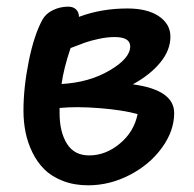

<svg xmlns="http://www.w3.org/2000/svg" viewBox="-20 -575 578 571"><path d="M242.2 -23.9Q200.7 -23.9 167.2 -36.9Q133.8 -49.8 112.1 -71.3Q90.3 -92.8 76.2 -122.1Q62 -151.4 55.9 -182.1Q49.8 -212.9 49.8 -246.1Q49.8 -314.5 65.4 -392.3Q81.1 -470.2 106 -516.1Q116.2 -534.7 137.5 -544.9Q158.7 -555.2 183.1 -555.2Q197.8 -555.2 206.3 -546.9Q214.8 -538.6 214.8 -524.9Q281.2 -549.8 358.9 -549.8Q418.5 -549.8 452.6 -526.6Q486.8 -503.4 486.8 -465.8Q486.8 -425.8 456.8 -389.2Q426.8 -352.5 375 -324.2Q498 -307.6 498 -238.8Q498 -186 461.9 -136Q425.8 -85.9 366.2 -54.9Q306.6 -23.9 242.2 -23.9ZM320.8 -464.8Q298.3 -464.8 272.9 -459.2Q247.6 -453.6 233.9 -448.7Q220.2 -443.8 189.9 -432.1Q169.4 -371.6 163.1 -325.2Q244.6 -329.6 305.9 -365.5Q367.2 -401.4 367.2 -437Q367.2 -464.8 320.8 -464.8ZM157.2 -238.8Q157.2 -182.6 179 -147.7Q200.7 -112.8 245.1 -112.8Q294.4 -112.8 336.7 -148.2Q378.9 -183.6 389.2 -235.8Q344.2 -248 275.9 -253.4Q207.5 -258.8 157.2 -253.9Z"/></svg>

Font: Shantell Sans Bouncy
Style: Regular
Weight: 500
Designer: Stephen Nixon, Anya Danilova, Shantell Martin
Foundry: Arrow Type
Version: Version 1.006;[9816181b4]